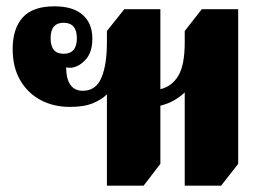

<svg xmlns="http://www.w3.org/2000/svg" viewBox="-20 -581 843 607"><path d="M318 6V-283Q303 -267 274.5 -255Q246 -243 201 -243Q149 -243 108 -265Q67 -287 43.5 -328Q20 -369 20 -426Q20 -490 51.5 -525.5Q83 -561 152 -561Q211 -561 241.5 -534Q272 -507 272 -459Q272 -417 252 -394Q232 -371 207 -367Q199 -366 189 -368Q190 -294 242 -294Q283 -294 300.5 -335Q318 -376 318 -447V-483L373 -552H487V-299Q524 -308 544 -342Q564 -376 564 -447V-483L618 -552H733V-63L679 6H564V-289Q551 -276 531.5 -264.5Q512 -253 487 -247V-63L434 6ZM181 -411Q223 -411 223 -460Q223 -509 181 -509Q140 -509 140 -460Q140 -411 181 -411Z"/></svg>

Font: Noto Serif Thai Condensed Black
Style: Regular
Weight: 900
Width: 3
Designer: Monotype Design Team
Foundry: Monotype Imaging Inc.
Version: Version 2.002; ttfautohint (v1.8.4.7-5d5b)